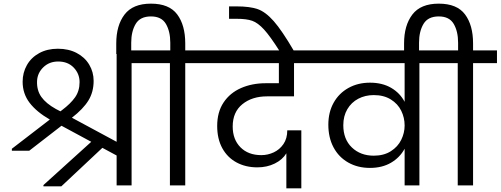

<svg xmlns="http://www.w3.org/2000/svg" viewBox="-20 -1016 2743 1052"><path d="M833 -740V-670H701V0H619V-164L541 -206L316 5H218V-2L480 -239L317 -327L140 -190H45V-201L253 -361Q180 -403 142 -453Q104 -503 104 -568Q104 -618 127.5 -659.5Q151 -701 195 -725Q239 -749 297 -749Q356 -749 400.5 -725.5Q445 -702 469 -661.5Q493 -621 493 -573Q493 -512 464.5 -465.5Q436 -419 374 -371L619 -239V-740ZM311 -406 319 -412Q367 -448 391.5 -483Q416 -518 416 -566Q416 -612 384 -645.5Q352 -679 299 -679Q250 -679 217.5 -647.5Q185 -616 183 -572Q181 -521 206.5 -485Q232 -449 286 -419Z M1126 -740V-670H995V0H911V-670H779V-740H913V-782Q913 -844 889 -885Q865 -926 807 -926Q748 -926 723.5 -885Q699 -844 699 -782V-720H617V-778Q617 -877 662.5 -936.5Q708 -996 807 -996Q907 -996 951 -937Q995 -878 995 -778V-740Z M1255 -323Q1255 -252 1297.5 -209Q1340 -166 1412 -166Q1447 -166 1479.5 -181Q1512 -196 1533 -226.5Q1554 -257 1554 -302H1631V16H1549V-176Q1528 -141 1485.5 -120Q1443 -99 1390 -99Q1326 -99 1276 -126Q1226 -153 1198 -204Q1170 -255 1170 -326Q1170 -402 1205 -454.5Q1240 -507 1300.5 -533.5Q1361 -560 1436 -560H1508V-670H1073V-740H1736L1735 -670H1591V-488H1443Q1361 -488 1308 -445Q1255 -402 1255 -323Z M1512 -736Q1460 -818 1426.5 -854.5Q1393 -891 1362 -902Q1331 -913 1277 -913H1235V-981H1276Q1349 -981 1392 -966Q1435 -951 1480 -900Q1525 -849 1591 -736Z M2410 -740V-670H2278V0H2197V-201Q2171 -153 2122.5 -124.5Q2074 -96 2007 -96Q1940 -96 1888 -125.5Q1836 -155 1807.5 -208.5Q1779 -262 1779 -333Q1779 -401 1808 -453Q1837 -505 1889 -534Q1941 -563 2007 -563Q2075 -563 2123.5 -534.5Q2172 -506 2197 -458V-670H1682V-740ZM2197 -328V-329Q2197 -371 2178.5 -409Q2160 -447 2121.5 -471Q2083 -495 2028 -495Q1981 -495 1943 -475Q1905 -455 1883 -417.5Q1861 -380 1861 -330Q1861 -253 1908 -208Q1955 -163 2028 -163Q2083 -163 2121.5 -187.5Q2160 -212 2178.5 -250Q2197 -288 2197 -328Z M2703 -740V-670H2572V0H2488V-670H2356V-740H2490V-782Q2490 -844 2466 -885Q2442 -926 2384 -926Q2325 -926 2300.5 -885Q2276 -844 2276 -782V-720H2194V-778Q2194 -877 2239.5 -936.5Q2285 -996 2384 -996Q2484 -996 2528 -937Q2572 -878 2572 -778V-740Z"/></svg>

Font: Poppins A&M
Style: Regular-A&M
Weight: 400
Designer: Ninad Kale (Devanagari), Jonny Pinhorn (Latin)
Foundry: Indian Type Foundry
Version: 4.004